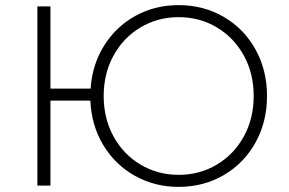

<svg xmlns="http://www.w3.org/2000/svg" viewBox="-20 -725 1127 750"><path d="M1023 -350Q1023 -249 978 -168Q933 -87 854 -41Q775 5 678 5Q584 5 506.5 -38.5Q429 -82 383 -159Q337 -236 333 -332H177V0H126V-700H177V-379H334Q340 -472 386.5 -546.5Q433 -621 509 -663Q585 -705 678 -705Q775 -705 854 -659Q933 -613 978 -532Q1023 -451 1023 -350ZM971 -350Q971 -438 932.5 -508Q894 -578 827 -618Q760 -658 678 -658Q596 -658 529 -618Q462 -578 423.5 -508Q385 -438 385 -350Q385 -262 423.5 -192Q462 -122 529 -82Q596 -42 678 -42Q760 -42 827 -82Q894 -122 932.5 -192Q971 -262 971 -350Z"/></svg>

Font: Montserrat Alternates Light
Style: Regular
Weight: 300
Designer: Julieta Ulanovsky
Foundry: Julieta Ulanovsky
Version: Version 7.200